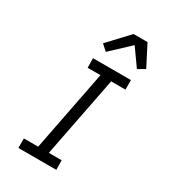

<svg xmlns="http://www.w3.org/2000/svg" viewBox="-218 -1014 986 1118"><g transform="rotate(30 275.0 -455.0)"><path d="M347 0H92V-64H188L294 -606H208L207 -670H462V-606H366L260 -64H346ZM253 -739 214 -774 341 -910H435L507 -770L460 -743L379 -857Z"/></g></svg>

Font: Lode Term
Style: Italic
Weight: 400
Italic angle: -11°
Monospace: yes
Designer: Belleve Invis
Foundry: Belleve Invis
Version: Version 29.2.0